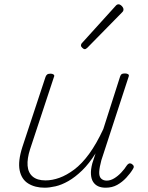

<svg xmlns="http://www.w3.org/2000/svg" viewBox="-20 -858 687 894"><path d="M188 16Q143 16 111.5 -3.5Q80 -23 71.5 -65Q63 -107 84 -173L192 -500Q195 -508 200 -511.5Q205 -515 216 -515Q224 -515 229.5 -511Q235 -507 231 -499L120 -163Q106 -119 108.5 -86.5Q111 -54 132 -36Q153 -18 192 -18Q223 -18 256.5 -30Q290 -42 325.5 -68.5Q361 -95 395 -141.5Q429 -188 461 -257L539 -501Q542 -510 546.5 -513Q551 -516 562 -516Q571 -516 576.5 -512.5Q582 -509 579 -501L452 -112Q443 -79 442 -57.5Q441 -36 451 -26.5Q461 -17 477 -17Q494 -17 511.5 -27.5Q529 -38 544.5 -54.5Q560 -71 570 -87Q574 -93 579.5 -96Q585 -99 593 -95Q601 -90 602.5 -84Q604 -78 599 -71Q587 -51 568 -30.5Q549 -10 525.5 3Q502 16 472 16Q452 16 437.5 9.5Q423 3 414 -10.5Q405 -24 403.5 -46Q402 -68 410 -98L425 -144Q395 -96 362.5 -64.5Q330 -33 298.5 -15Q267 3 238.5 9.5Q210 16 188 16ZM374 -629Q370 -629 363.5 -635Q357 -641 357 -646Q357 -649 358 -652Q359 -655 363 -659L517 -829Q521 -834 524.5 -836Q528 -838 532 -838Q537 -838 542.5 -834Q548 -830 551.5 -824.5Q555 -819 555 -814Q555 -811 554 -808Q553 -805 549 -801L387 -636Q380 -629 374 -629Z"/></svg>

Font: Playwrite CO Thin
Style: Regular
Weight: 250
Version: Version 1.002